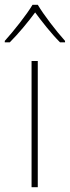

<svg xmlns="http://www.w3.org/2000/svg" viewBox="-42 -783 292 803"><path d="M116 -763H94C70 -722 15 -653 -22 -612V-606H-1C36 -643 77 -693 105 -731C133 -693 172 -643 209 -606H230V-612C193 -653 140 -722 116 -763ZM116 0V-528H90V0Z"/></svg>

Font: Noto Sans Arabic UI Th
Style: Regular
Weight: 100
Designer: Monotype Design Team, Nadine Chahine and Nizar Qandah
Foundry: Monotype Imaging Inc.
Version: Version 2.010